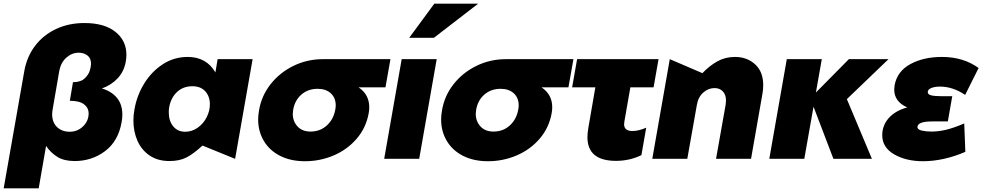

<svg xmlns="http://www.w3.org/2000/svg" viewBox="-44 -862 5334 1042"><path d="M239 -242Q239 -198 265.5 -172.5Q292 -147 334 -147Q377 -147 407 -176.5Q437 -206 437 -246Q437 -277 412 -296Q387 -315 335 -315L352 -416Q394 -416 415.5 -436.5Q437 -457 443.5 -479.5Q450 -502 450 -516Q450 -546 430.5 -561Q411 -576 383 -576Q347 -576 317 -550Q287 -524 278 -479L242 -270Q239 -255 239 -242ZM361 12Q304 12 267.5 -10.5Q231 -33 206 -70L166 160H-24L88 -477Q102 -555 146.5 -613.5Q191 -672 260 -704.5Q329 -737 414 -737Q522 -737 582 -689.5Q642 -642 642 -565Q642 -548 639 -530Q630 -475 595 -437.5Q560 -400 509 -382Q562 -366 591 -330.5Q620 -295 620 -240Q620 -219 616 -199Q598 -96 526.5 -42Q455 12 361 12Z M1000 -394Q1045 -394 1070 -366.5Q1095 -339 1095 -296Q1095 -260 1077.5 -225.5Q1060 -191 1029 -169Q998 -147 961 -147Q920 -147 896 -176.5Q872 -206 872 -252Q872 -270 874 -279Q883 -331 916.5 -362.5Q950 -394 1000 -394ZM1327 -541H1137L1125 -469Q1076 -553 975 -553Q900 -553 839 -513Q778 -473 738.5 -408.5Q699 -344 686 -270Q680 -239 680 -208Q680 -148 702 -98Q724 -48 768 -18Q812 12 876 12Q930 12 968 -7.5Q1006 -27 1055 -72L1232 0Z M1960 -280Q1960 -265 1957 -248Q1943 -169 1892 -109.5Q1841 -50 1767 -18.5Q1693 13 1611 13Q1534 13 1476.5 -16Q1419 -45 1388 -97Q1357 -149 1357 -214Q1357 -236 1362 -264Q1375 -342 1424.5 -405Q1474 -468 1548.5 -504.5Q1623 -541 1710 -541H2075L2048 -388H1902Q1960 -349 1960 -280ZM1775 -264Q1778 -278 1778 -290Q1778 -331 1751.5 -355.5Q1725 -380 1680 -380Q1628 -380 1592 -349Q1556 -318 1547 -266Q1545 -252 1545 -244Q1545 -204 1570.5 -176Q1596 -148 1641 -148Q1693 -148 1729 -180.5Q1765 -213 1775 -264Z M2326 -541H2136L2041 0H2231ZM2177 -657H2311L2551 -842H2313Z M2953 -280Q2953 -265 2950 -248Q2936 -169 2885 -109.5Q2834 -50 2760 -18.5Q2686 13 2604 13Q2527 13 2469.5 -16Q2412 -45 2381 -97Q2350 -149 2350 -214Q2350 -236 2355 -264Q2368 -342 2417.5 -405Q2467 -468 2541.5 -504.5Q2616 -541 2703 -541H3068L3041 -388H2895Q2953 -349 2953 -280ZM2768 -264Q2771 -278 2771 -290Q2771 -331 2744.5 -355.5Q2718 -380 2673 -380Q2621 -380 2585 -349Q2549 -318 2540 -266Q2538 -252 2538 -244Q2538 -204 2563.5 -176Q2589 -148 2634 -148Q2686 -148 2722 -180.5Q2758 -213 2768 -264Z M3530 -541 3503 -388H3377L3345 -205Q3343 -193 3343 -188Q3343 -151 3388 -151Q3422 -151 3463 -169L3437 -20Q3373 11 3299 11Q3144 11 3144 -118Q3144 -138 3149 -168L3187 -388H3061L3088 -541Z M4098 -400Q4098 -473 4054 -513Q4010 -553 3945 -553Q3892 -553 3849 -529Q3806 -505 3768 -465L3591 -541L3496 0H3686L3738 -293Q3745 -335 3772.5 -359.5Q3800 -384 3834 -384Q3862 -384 3879 -366Q3896 -348 3896 -316Q3896 -309 3894 -293L3842 0H4032L4094 -354Q4098 -375 4098 -400Z M4416 -541H4226L4131 0H4321L4371 -283L4479 0H4688L4552 -324L4778 -541H4563L4384 -360Z M5010 -148Q5049 -148 5089.5 -157.5Q5130 -167 5189 -192L5195 -38Q5138 -13 5079 0Q5020 13 4966 13Q4873 13 4808.5 -24.5Q4744 -62 4744 -128Q4744 -182 4780 -222Q4816 -262 4880 -279Q4809 -310 4809 -376Q4809 -383 4811 -399Q4825 -475 4896.5 -514Q4968 -553 5068 -553Q5184 -553 5267 -493L5194 -347Q5127 -392 5058 -392Q5028 -392 5009.5 -384Q4991 -376 4991 -362Q4991 -349 5010 -344.5Q5029 -340 5063 -340H5124L5100 -203H5015Q4935 -203 4935 -172Q4935 -159 4958 -153.5Q4981 -148 5010 -148Z"/></svg>

Font: Geom Black
Style: Bold Italic
Weight: 900
Italic angle: -10°
Version: Version 1.102